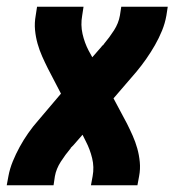

<svg xmlns="http://www.w3.org/2000/svg" viewBox="-22 -550 542 570"><path d="M-2 0 3 -27Q7 -49 16 -71Q25 -93 36.5 -114Q48 -135 62 -155Q76 -175 92 -193L159 -272L120 -347Q111 -365 103 -383Q95 -401 89.5 -420.5Q84 -440 82 -461Q80 -482 84 -504L88 -530H226L222 -504Q217 -476 223 -449.5Q229 -423 241 -400L252 -380L279 -411Q280 -412 280.5 -413Q281 -414 282 -415H283Q284 -416 285 -417Q286 -418 286 -419L287 -420Q303 -439 316.5 -460Q330 -481 334 -504L338 -530H476L472 -504Q468 -481 459 -459Q450 -437 438 -416Q426 -395 412 -375Q398 -355 383 -337L315 -258L355 -183Q364 -165 372 -147Q380 -129 385.5 -109.5Q391 -90 393 -69Q395 -48 391 -27L386 0H248L253 -27Q258 -54 251.5 -80.5Q245 -107 233 -130L223 -150L196 -119Q195 -118 194 -117Q193 -116 192 -115Q191 -114 190 -113Q189 -112 188 -111V-110Q172 -91 158.5 -70Q145 -49 141 -27L137 0Z"/></svg>

Font: iosevka_custom_sans_ss08 Heavy
Style: Italic
Weight: 900
Italic angle: -10°
Designer: Belleve Invis
Foundry: Belleve Invis
Version: Version 10.3.0; ttfautohint (v1.8.3)